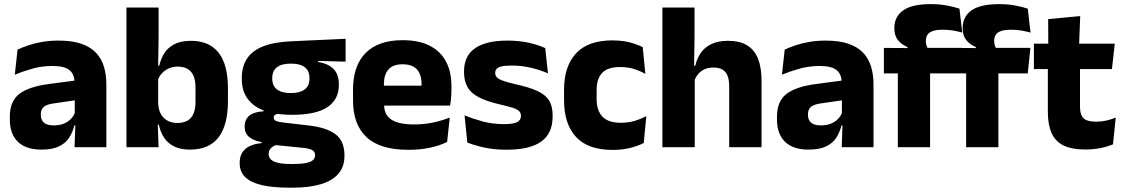

<svg xmlns="http://www.w3.org/2000/svg" viewBox="-20 -696 5310 908"><path d="M332.5 0 337 -123 333.5 -130.5V-284L332.5 -304Q332.5 -345 308.5 -364.5Q284.5 -384 228 -384Q178.5 -384 134 -371.5Q89.5 -359 50 -343L63 -461.5Q86.5 -472.5 115.8 -482.2Q145 -492 180.5 -498Q216 -504 256.5 -504Q321 -504 364.5 -489Q408 -474 434 -446.5Q460 -419 471.5 -380.8Q483 -342.5 483 -296.5V0ZM176 11.5Q102.5 11.5 64.5 -25.5Q26.5 -62.5 26.5 -131V-144.5Q26.5 -217 71.2 -251.8Q116 -286.5 213.5 -299L345.5 -316.5L354.5 -224.5L237.5 -207.5Q202 -203 187.5 -191Q173 -179 173 -155.5V-152Q173 -129.5 187.5 -116.2Q202 -103 234 -103Q262 -103 282.2 -111.5Q302.5 -120 315.5 -133.8Q328.5 -147.5 335 -164.5L356.5 -102.5H331.5Q323.5 -70.5 306.8 -44.5Q290 -18.5 258.5 -3.5Q227 11.5 176 11.5Z M878.5 11.5Q834.5 11.5 804.5 -3Q774.5 -17.5 756.5 -44.2Q738.5 -71 731 -106.5H691.5L728 -209.5Q729 -179 740 -158Q751 -137 771.5 -125.8Q792 -114.5 819.5 -114.5Q861.5 -114.5 883 -139.2Q904.5 -164 904.5 -213.5V-283Q904.5 -332 883.2 -356.5Q862 -381 820 -381Q796.5 -381 777.2 -372Q758 -363 744.8 -348.2Q731.5 -333.5 725.5 -314.5L691 -385H733Q740.5 -418 757.5 -444.8Q774.5 -471.5 805.2 -487.2Q836 -503 883.5 -503Q969.5 -503 1013.8 -446.8Q1058 -390.5 1058 -278V-218Q1058 -104.5 1013.5 -46.5Q969 11.5 878.5 11.5ZM578 0V-660.5H730V-513.5L727.5 -356L728 -342.5V-154L725.5 -124.5L730 0Z M1361 -153Q1242.5 -153 1183 -197Q1123.5 -241 1123.5 -320.5V-327Q1123.5 -381 1147.8 -418.2Q1172 -455.5 1222.5 -476Q1273 -496.5 1352 -500.5L1614.5 -512.5V-404.5L1484 -408V-403Q1517.5 -397.5 1539.2 -384.2Q1561 -371 1571.8 -349.8Q1582.5 -328.5 1582.5 -297.5V-294Q1582.5 -225.5 1528.2 -189.2Q1474 -153 1361 -153ZM1353.5 79.5H1368.5Q1404.5 79.5 1426.8 75Q1449 70.5 1459.5 61.5Q1470 52.5 1470 39V38Q1470 20.5 1455.2 13Q1440.5 5.5 1411 3L1266 -11.5L1299.5 -13.5Q1284.5 -11 1273.8 -5Q1263 1 1256.8 10Q1250.5 19 1250.5 32V33Q1250.5 48 1261.5 58.5Q1272.5 69 1295.2 74.2Q1318 79.5 1353.5 79.5ZM1346 191.5Q1272 191.5 1219.8 179.8Q1167.5 168 1140.5 142.5Q1113.5 117 1113.5 75V73Q1113.5 44.5 1126 25Q1138.5 5.5 1162 -5.5Q1185.5 -16.5 1217 -19V-24Q1178.5 -31 1157.8 -48.5Q1137 -66 1137 -97.5V-98Q1137 -120.5 1147.2 -136Q1157.5 -151.5 1177.5 -159.8Q1197.5 -168 1226.5 -169.5V-186L1339.5 -157.5L1306.5 -158Q1289 -158 1281.8 -153.5Q1274.5 -149 1274.5 -140V-139.5Q1274.5 -128.5 1286.2 -123.8Q1298 -119 1324.5 -116L1441 -102.5Q1526 -92.5 1567.5 -60.5Q1609 -28.5 1609 38.5V41.5Q1609 92.5 1580.2 125.8Q1551.5 159 1497.2 175.2Q1443 191.5 1365 191.5ZM1356 -256Q1385.5 -256 1404.8 -263.8Q1424 -271.5 1433.8 -286.8Q1443.5 -302 1443.5 -323.5V-328Q1443.5 -349.5 1434 -364.5Q1424.5 -379.5 1405.2 -387.2Q1386 -395 1356 -395H1355.5Q1325 -395 1305.5 -387Q1286 -379 1276.8 -364Q1267.5 -349 1267.5 -327.5V-323.5Q1267.5 -302 1277.2 -286.8Q1287 -271.5 1306.5 -263.8Q1326 -256 1356 -256Z M1911.5 12.5Q1777.5 12.5 1713.5 -47.2Q1649.5 -107 1649.5 -221.5V-272.5Q1649.5 -385.5 1709.5 -445.8Q1769.5 -506 1884 -506Q1961 -506 2012.2 -479.8Q2063.5 -453.5 2089.2 -405Q2115 -356.5 2115 -288.5V-272Q2115 -253 2113.2 -233.2Q2111.5 -213.5 2108.5 -196.5H1970.5Q1972.5 -225.5 1973 -251.2Q1973.5 -277 1973.5 -298Q1973.5 -328.5 1964 -349.2Q1954.5 -370 1934.8 -381Q1915 -392 1884 -392Q1838 -392 1816.8 -367.2Q1795.5 -342.5 1795.5 -297V-252L1796.5 -235.5V-200.5Q1796.5 -181.5 1802.8 -164.5Q1809 -147.5 1824.8 -134.8Q1840.5 -122 1868.2 -114.8Q1896 -107.5 1939 -107.5Q1984.5 -107.5 2026.5 -116.2Q2068.5 -125 2107 -140L2094.5 -25Q2060.5 -7.5 2014 2.5Q1967.5 12.5 1911.5 12.5ZM1730.5 -196.5V-291H2077.5V-196.5Z M2376 12Q2317.5 12 2270.5 1.8Q2223.5 -8.5 2190 -22L2177 -150.5Q2215.5 -134.5 2262.2 -121.8Q2309 -109 2363.5 -109Q2407 -109 2425.2 -118.2Q2443.5 -127.5 2443.5 -147V-149Q2443.5 -162.5 2434.2 -171.2Q2425 -180 2402.2 -187Q2379.5 -194 2338.5 -203.5Q2277 -218 2241 -237.8Q2205 -257.5 2189.8 -286.2Q2174.5 -315 2174.5 -354.5V-358.5Q2174.5 -431.5 2226.5 -467.8Q2278.5 -504 2379.5 -504Q2436.5 -504 2482 -493.5Q2527.5 -483 2558.5 -468.5L2571.5 -349Q2535.5 -365 2491.2 -375.5Q2447 -386 2398.5 -386Q2369 -386 2352.2 -382Q2335.5 -378 2328.8 -370.5Q2322 -363 2322 -352V-350.5Q2322 -338.5 2330 -330Q2338 -321.5 2359.2 -314Q2380.5 -306.5 2420.5 -297Q2482.5 -283.5 2520.5 -266.2Q2558.5 -249 2576 -221.8Q2593.5 -194.5 2593.5 -149.5V-145Q2593.5 -65.5 2540 -26.8Q2486.5 12 2376 12Z M2877.5 13Q2760.5 13 2704 -48.5Q2647.5 -110 2647.5 -221.5V-272.5Q2647.5 -382 2704 -443.5Q2760.5 -505 2877 -505Q2907 -505 2933 -500.8Q2959 -496.5 2981 -489Q3003 -481.5 3019.5 -473L3032 -346.5Q3007.5 -360.5 2978 -369.8Q2948.5 -379 2911.5 -379Q2853.5 -379 2827.5 -351Q2801.5 -323 2801.5 -270V-227.5Q2801.5 -173.5 2829 -144.5Q2856.5 -115.5 2915 -115.5Q2951.5 -115.5 2980.8 -124.2Q3010 -133 3036.5 -147L3024.5 -20Q2998.5 -6 2960.5 3.5Q2922.5 13 2877.5 13Z M3428.5 0V-289Q3428.5 -316 3421.5 -335.8Q3414.5 -355.5 3398.2 -366Q3382 -376.5 3353 -376.5Q3329.5 -376.5 3311.5 -368.2Q3293.5 -360 3281.8 -345.8Q3270 -331.5 3263.5 -313.5L3232.5 -385H3268Q3275.5 -418.5 3293.5 -445Q3311.5 -471.5 3343.2 -487.2Q3375 -503 3423 -503Q3478 -503 3513 -481.8Q3548 -460.5 3564.8 -418.5Q3581.5 -376.5 3581.5 -313.5V0ZM3112.5 0V-660.5H3264.5V-513.5L3262 -351.5L3265.5 -339.5V0Z M3960.5 0 3965 -123 3961.5 -130.5V-284L3960.5 -304Q3960.5 -345 3936.5 -364.5Q3912.5 -384 3856 -384Q3806.5 -384 3762 -371.5Q3717.5 -359 3678 -343L3691 -461.5Q3714.5 -472.5 3743.8 -482.2Q3773 -492 3808.5 -498Q3844 -504 3884.5 -504Q3949 -504 3992.5 -489Q4036 -474 4062 -446.5Q4088 -419 4099.5 -380.8Q4111 -342.5 4111 -296.5V0ZM3804 11.5Q3730.5 11.5 3692.5 -25.5Q3654.5 -62.5 3654.5 -131V-144.5Q3654.5 -217 3699.2 -251.8Q3744 -286.5 3841.5 -299L3973.5 -316.5L3982.5 -224.5L3865.5 -207.5Q3830 -203 3815.5 -191Q3801 -179 3801 -155.5V-152Q3801 -129.5 3815.5 -116.2Q3830 -103 3862 -103Q3890 -103 3910.2 -111.5Q3930.5 -120 3943.5 -133.8Q3956.5 -147.5 3963 -164.5L3984.5 -102.5H3959.5Q3951.5 -70.5 3934.8 -44.5Q3918 -18.5 3886.5 -3.5Q3855 11.5 3804 11.5Z M4381.5 -676.5Q4422 -676.5 4456.8 -670.2Q4491.5 -664 4517.5 -655L4530.5 -542Q4510.5 -547.5 4488 -551.5Q4465.5 -555.5 4439 -555.5Q4407.5 -555.5 4389.8 -548.8Q4372 -542 4365.2 -530.2Q4358.5 -518.5 4358.5 -502V-501Q4358.5 -489 4362.2 -479.5Q4366 -470 4371 -461.5L4272 -458V-473.5Q4246 -483.5 4227.8 -505Q4209.5 -526.5 4209.5 -561V-563.5Q4209.5 -617 4251.2 -646.8Q4293 -676.5 4381.5 -676.5ZM4226 0V-426.5H4378.5V0ZM4160 -349V-469.5L4292 -468.5L4350 -469.5H4530L4517.5 -349ZM4704.5 -676.5Q4745 -676.5 4779.8 -670.2Q4814.5 -664 4840.5 -655L4853.5 -542Q4833.5 -547.5 4811 -551.5Q4788.5 -555.5 4762 -555.5Q4730.5 -555.5 4712.8 -548.8Q4695 -542 4688.2 -530.2Q4681.5 -518.5 4681.5 -502V-501Q4681.5 -489 4685.2 -479.5Q4689 -470 4694 -461.5L4595 -458V-473.5Q4569 -483.5 4550.8 -505Q4532.5 -526.5 4532.5 -561V-563.5Q4532.5 -617 4574.2 -646.8Q4616 -676.5 4704.5 -676.5ZM4549 0V-426.5H4701.5V0ZM4483 -349V-469.5L4615 -468.5L4673 -469.5H4853L4840.5 -349Z M5112.5 11Q5047 11 5008.2 -8.8Q4969.5 -28.5 4952.5 -68Q4935.5 -107.5 4935.5 -165.5V-440H5087.5V-190Q5087.5 -154 5103.8 -137.2Q5120 -120.5 5164.5 -120.5Q5189 -120.5 5213 -126Q5237 -131.5 5256.5 -140L5243.5 -13.5Q5218 -2.5 5184.8 4.2Q5151.5 11 5112.5 11ZM4869.5 -369.5V-489.5H5252L5238.5 -369.5ZM4937.5 -478.5 4937 -605.5 5088.5 -620 5083 -478.5Z"/></svg>

Font: Anek Odia
Style: Bold
Weight: 700
Designer: Yesha Goshar & Mahesh Sahu (Odia), Yesha Goshar (Latin)
Foundry: Ek Type
Version: Version 1.003